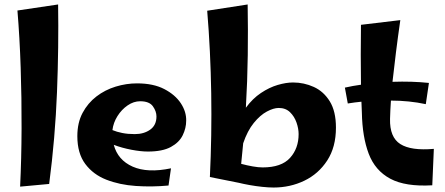

<svg xmlns="http://www.w3.org/2000/svg" viewBox="-20 -828 1991 859"><path d="M200 -5 70 7Q76 -117 76.5 -253.5Q77 -390 72.5 -525.5Q68 -661 58 -781L240 -808Q243 -620 235 -416Q227 -212 200 -5Z M734 2Q660 9 587.5 4Q515 -1 456 -24Q397 -47 361.5 -94.5Q326 -142 326 -219Q326 -279 349.5 -323Q373 -367 411.5 -396.5Q450 -426 497.5 -440.5Q545 -455 593 -455Q666 -455 715 -429.5Q764 -404 789 -366Q814 -328 813 -288Q813 -255 797.5 -223Q782 -191 744.5 -170.5Q707 -150 642 -150Q610 -150 568 -158Q526 -166 489 -180Q507 -112 573.5 -82.5Q640 -53 745 -75ZM607 -375Q578 -375 551 -356.5Q524 -338 505.5 -308.5Q487 -279 483 -246Q502 -238 527 -233Q552 -228 583 -228Q624 -228 652 -248Q680 -268 680 -307Q680 -330 664 -352.5Q648 -375 607 -375Z M1049 -10 919 -36Q928 -222 925 -411Q922 -600 907 -780L1088 -808Q1090 -697 1088.5 -581.5Q1087 -466 1080 -346Q1110 -387 1147.5 -412Q1185 -437 1222.5 -448Q1260 -459 1291 -459Q1340 -459 1384 -439Q1428 -419 1455.5 -374.5Q1483 -330 1483 -257Q1483 -170 1444 -110Q1405 -50 1341.5 -19.5Q1278 11 1204 11Q1182 11 1153.5 8Q1125 5 1097 0Q1069 -5 1049 -10ZM1227 -345Q1204 -345 1174 -329Q1144 -313 1115.5 -278Q1087 -243 1068 -187Q1064 -140 1059 -95Q1085 -88 1110.5 -83.5Q1136 -79 1155 -79Q1239 -79 1277.5 -121.5Q1316 -164 1316 -228Q1316 -253 1306.5 -280Q1297 -307 1277.5 -326Q1258 -345 1227 -345Z M1914 1Q1794 8 1726 -28.5Q1658 -65 1629.5 -140.5Q1601 -216 1599 -324Q1598 -349 1597 -373Q1566 -370 1536 -365L1523 -436Q1558 -444 1595 -449Q1594 -517 1594 -584Q1594 -651 1595 -717L1771 -738Q1760 -662 1751.5 -593.5Q1743 -525 1736 -462Q1823 -465 1899 -457L1885 -362Q1848 -370 1808.5 -374Q1769 -378 1729 -378Q1726 -335 1725 -296Q1723 -214 1771 -183.5Q1819 -153 1921 -162Z"/></svg>

Font: Marhey SemiBold
Style: Regular
Weight: 600
Designer: Nur Syamsi & Bustanul Arifin
Foundry: Namelatype
Version: Version 1.000; ttfautohint (v1.8.4.7-5d5b)